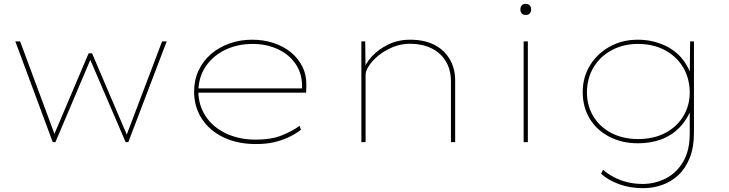

<svg xmlns="http://www.w3.org/2000/svg" viewBox="-20 -741 3802 1001"><path d="M255 0 60 -525H85L268 -32H259L442 -463H460L644 -32H638L825 -525H849L649 0H635L446 -440L456 -441L269 0Z M1314 10Q1217 10 1144 -25.5Q1071 -61 1031.5 -123Q992 -185 992 -263Q992 -324 1015.5 -374Q1039 -424 1080.5 -459.5Q1122 -495 1177 -514.5Q1232 -534 1294 -534Q1354 -534 1406 -517Q1458 -500 1497 -468Q1536 -436 1557.5 -391.5Q1579 -347 1577 -291L1576 -258H1004V-280H1565L1554 -270L1555 -295Q1554 -361 1519.5 -410Q1485 -459 1426.5 -485.5Q1368 -512 1297 -512Q1219 -512 1155 -481.5Q1091 -451 1053 -395.5Q1015 -340 1014 -263Q1015 -191 1053 -134Q1091 -77 1159 -45Q1227 -13 1313 -13Q1393 -13 1447.5 -34.5Q1502 -56 1542 -85L1549 -64Q1515 -39 1480.5 -23.5Q1446 -8 1406.5 1Q1367 10 1314 10Z M1864 0V-525H1884L1886 -375L1873 -371Q1885 -410 1919 -447Q1953 -484 2004.5 -509Q2056 -534 2118 -534Q2193 -534 2245 -507Q2297 -480 2325 -432Q2353 -384 2353 -321V0H2331V-316Q2331 -378 2304 -422Q2277 -466 2230 -489Q2183 -512 2121 -513Q2070 -513 2027 -495Q1984 -477 1952 -450.5Q1920 -424 1903 -397Q1886 -370 1886 -352V0H1876Q1873 0 1870 0Q1867 0 1864 0Z M2710 0V-525H2732V0ZM2721 -663Q2707 -663 2700 -671Q2693 -679 2693 -692Q2693 -704 2700 -712.5Q2707 -721 2721 -721Q2734 -721 2741.5 -713Q2749 -705 2749 -692Q2749 -679 2742 -671Q2735 -663 2721 -663Z M3333 240Q3264 240 3207 219Q3150 198 3114 165L3124 144Q3149 166 3180.5 182.5Q3212 199 3249.5 208.5Q3287 218 3331 218Q3394 218 3450.5 189.5Q3507 161 3541.5 102.5Q3576 44 3576 -45V-180L3587 -181Q3563 -117 3522 -75.5Q3481 -34 3426.5 -14Q3372 6 3306 6Q3223 6 3157 -28Q3091 -62 3054.5 -122.5Q3018 -183 3018 -261Q3018 -339 3056.5 -401Q3095 -463 3160 -498.5Q3225 -534 3305 -534Q3345 -534 3380.5 -526Q3416 -518 3448 -503Q3480 -488 3506.5 -465.5Q3533 -443 3553 -412Q3573 -381 3586 -344L3576 -345L3578 -525H3598V-50Q3598 27 3576 82Q3554 137 3516.5 172Q3479 207 3431.5 223.5Q3384 240 3333 240ZM3306 -16Q3387 -16 3447.5 -47.5Q3508 -79 3542 -134.5Q3576 -190 3576 -260Q3575 -335 3540.5 -391.5Q3506 -448 3445.5 -480Q3385 -512 3305 -512Q3231 -512 3170.5 -480Q3110 -448 3075.5 -391.5Q3041 -335 3040 -261Q3040 -189 3074 -133.5Q3108 -78 3168.5 -47Q3229 -16 3306 -16Z"/></svg>

Font: Lexend Peta Thin
Style: Regular
Weight: 250
Version: Version 1.007